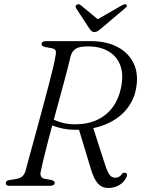

<svg xmlns="http://www.w3.org/2000/svg" viewBox="-20 -899 696 929"><path d="M203.5 -306 225 -328Q245.5 -316 275.5 -306.8Q305.5 -297.5 342.5 -297.5Q405 -297.5 451 -319.5Q497 -341.5 526 -381.2Q555 -421 565.5 -474.5Q579 -539.5 561.5 -584Q544 -628.5 503.5 -651.5Q463 -674.5 406.5 -674.5Q364 -674.5 346.8 -663.5Q329.5 -652.5 322 -628.5Q317.5 -607 308.2 -571.5Q299 -536 287 -491.5Q275 -447 261.5 -398Q248 -349 234.8 -299.8Q221.5 -250.5 210 -206.2Q198.5 -162 190 -126.8Q181.5 -91.5 177.5 -70.5Q173.5 -54.5 178.5 -45.5Q183.5 -36.5 194 -34.5L227 -28.5Q236 -26.5 240.2 -23Q244.5 -19.5 244.5 -14Q244.5 -7.5 238.8 -3.8Q233 0 222.5 0H25Q15.5 0 11.8 -3.5Q8 -7 8 -12.5Q8 -19.5 13.5 -23.5Q19 -27.5 30 -28.5L57.5 -33Q74.5 -35.5 85.5 -43.8Q96.5 -52 103 -70Q108 -90.5 117.8 -125.8Q127.5 -161 139.8 -205.5Q152 -250 165.5 -299.8Q179 -349.5 192.2 -399Q205.5 -448.5 217.2 -493.5Q229 -538.5 237.5 -574.2Q246 -610 249 -631.5Q252.5 -647.5 248.8 -655Q245 -662.5 231 -665.5L198 -671.5Q188 -674 184.5 -677.5Q181 -681 181 -686Q181 -692.5 186.8 -696.2Q192.5 -700 203 -700H419.5Q495 -700 549 -671.5Q603 -643 627.5 -590.8Q652 -538.5 637.5 -466Q626 -409 588 -365.2Q550 -321.5 489.8 -296.8Q429.5 -272 352 -271Q306 -270.5 268.5 -280.5Q231 -290.5 203.5 -306ZM360 -279 428 -289.5 485.5 -111Q494.5 -81.5 502.5 -65.8Q510.5 -50 519.2 -44.5Q528 -39 537.5 -39Q548 -39 555.8 -43.5Q563.5 -48 570 -57.5Q573 -61 578.2 -62.8Q583.5 -64.5 587.5 -62.5Q593 -61 594.5 -55Q596 -49 592 -42.5Q582 -19.5 558.8 -4.5Q535.5 10.5 503.5 10.5Q485 10.5 469.8 2Q454.5 -6.5 441.5 -28.2Q428.5 -50 417.5 -88.5ZM461.5 -799 370.5 -874Q361 -881.5 351.5 -876.5Q348 -874 346.2 -869.5Q344.5 -865 348 -859.5L413 -760Q418.5 -752.5 423.5 -748.2Q428.5 -744 437 -744Q445.5 -744 452.2 -748.2Q459 -752.5 468 -760L585.5 -859.5Q592.5 -865 593.8 -869.5Q595 -874 592 -876.5Q589 -879.5 583.8 -878.5Q578.5 -877.5 571.5 -874L440.5 -799Z"/></svg>

Font: Fraunces Light
Style: Italic
Weight: 300
Italic angle: -16°
Version: Version 1.000;[b76b70a41]